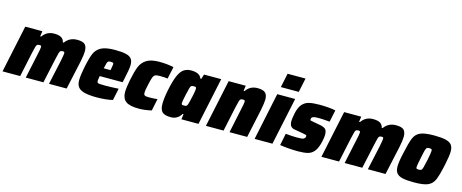

<svg xmlns="http://www.w3.org/2000/svg" viewBox="-51 -1365 4802 1996"><g transform="rotate(15 2349.5 -367.5)"><path d="M98 -510H282L274 -453H284Q329 -518 408 -518Q460 -518 485.5 -502Q511 -486 518 -453H527Q574 -518 657 -518Q717 -518 740 -495.5Q763 -473 763 -422Q763 -384 748 -311L680 0H490L547 -262Q561 -332 561 -345Q561 -357 557 -360.5Q553 -364 542 -364Q525 -364 517.5 -358.5Q510 -353 504 -334Q498 -315 487 -263L430 0H240L296 -262Q311 -329 311 -345Q311 -357 307 -360.5Q303 -364 292 -364Q274 -364 266.5 -358.5Q259 -353 253.5 -334.5Q248 -316 236 -263L180 0H-10Z M783 -116Q783 -169 800 -254Q822 -363 843.5 -414Q865 -465 914.5 -491.5Q964 -518 1063 -518Q1140 -518 1182.5 -507.5Q1225 -497 1242 -473.5Q1259 -450 1259 -410Q1259 -384 1252.5 -347.5Q1246 -311 1234 -254L1225 -214H979Q978 -208 974.5 -189.5Q971 -171 971 -163Q971 -147 977 -141.5Q983 -136 999.5 -134.5Q1016 -133 1063 -133Q1121 -133 1203 -138L1176 -10Q1149 -2 1101 3Q1053 8 1005 8Q919 8 871 -5Q823 -18 803 -45Q783 -72 783 -116ZM1071 -303 1074 -318Q1082 -360 1082 -368Q1082 -381 1076 -384Q1070 -387 1052 -387Q1033 -387 1025.5 -383Q1018 -379 1013 -363.5Q1008 -348 998 -303Z M1276 -122Q1276 -169 1293 -254Q1313 -353 1334.5 -405.5Q1356 -458 1403.5 -488Q1451 -518 1539 -518Q1627 -518 1695 -502L1667 -372Q1632 -377 1581 -377Q1548 -377 1533 -369.5Q1518 -362 1509 -338.5Q1500 -315 1487 -255Q1473 -196 1473 -168Q1473 -146 1484.5 -139.5Q1496 -133 1529 -133Q1573 -133 1621 -138L1594 -9Q1520 8 1458 8Q1356 8 1316 -24Q1276 -56 1276 -122Z M1683 -104Q1683 -165 1701 -254Q1722 -356 1746 -413Q1770 -470 1802.5 -493.5Q1835 -517 1883 -517Q1927 -517 1955.5 -504Q1984 -491 1997 -459H2006L2022 -510H2207L2099 0H1915L1923 -57H1913Q1876 8 1800 8Q1738 8 1710.5 -16.5Q1683 -41 1683 -104ZM1943 -172Q1951 -196 1965 -260.5Q1979 -325 1979 -344Q1979 -358 1973.5 -361.5Q1968 -365 1951 -365Q1932 -365 1924.5 -359.5Q1917 -354 1911 -334Q1905 -314 1892 -255Q1876 -182 1876 -164Q1876 -151 1882 -148Q1888 -145 1905 -145Q1923 -145 1930 -149.5Q1937 -154 1943 -172Z M2287 -510H2471L2463 -453H2473Q2517 -518 2597 -518Q2657 -518 2681 -495.5Q2705 -473 2705 -423Q2705 -390 2689 -308L2623 0H2433L2488 -262Q2503 -329 2503 -345Q2503 -357 2498 -360.5Q2493 -364 2481 -364Q2463 -364 2455.5 -358.5Q2448 -353 2442.5 -334.5Q2437 -316 2425 -263L2369 0H2179Z M2827 -591 2859 -743H3052L3020 -591ZM2703 0 2810 -510H3003L2895 0Z M2976 -7 3002 -135Q3074 -128 3122 -128Q3160 -128 3177 -130Q3194 -132 3202 -141Q3214 -149 3214 -169Q3214 -175 3207 -178Q3200 -181 3176 -185L3079 -202Q3050 -207 3037 -225.5Q3024 -244 3024 -278Q3024 -304 3036 -364Q3050 -430 3079 -463.5Q3108 -497 3151 -507.5Q3194 -518 3266 -518Q3313 -518 3361.5 -514Q3410 -510 3437 -503L3410 -375Q3330 -382 3295 -382Q3261 -382 3244 -379Q3227 -376 3220 -368Q3212 -361 3212 -344Q3212 -338 3216 -336Q3220 -334 3230 -332.5Q3240 -331 3244 -330L3325 -315Q3362 -308 3381 -292Q3400 -276 3400 -229Q3400 -202 3390 -159Q3374 -86 3346.5 -50Q3319 -14 3278 -3Q3237 8 3168 8Q3122 8 3067.5 3.5Q3013 -1 2976 -7Z M3530 -510H3714L3706 -453H3716Q3761 -518 3840 -518Q3892 -518 3917.5 -502Q3943 -486 3950 -453H3959Q4006 -518 4089 -518Q4149 -518 4172 -495.5Q4195 -473 4195 -422Q4195 -384 4180 -311L4112 0H3922L3979 -262Q3993 -332 3993 -345Q3993 -357 3989 -360.5Q3985 -364 3974 -364Q3957 -364 3949.5 -358.5Q3942 -353 3936 -334Q3930 -315 3919 -263L3862 0H3672L3728 -262Q3743 -329 3743 -345Q3743 -357 3739 -360.5Q3735 -364 3724 -364Q3706 -364 3698.5 -358.5Q3691 -353 3685.5 -334.5Q3680 -316 3668 -263L3612 0H3422Z M4212 -107Q4212 -158 4234 -255Q4260 -376 4281 -426Q4302 -476 4349 -497Q4396 -518 4497 -518Q4578 -518 4623 -507Q4668 -496 4687 -471Q4706 -446 4706 -401Q4706 -354 4685 -255Q4659 -134 4637.5 -84Q4616 -34 4569 -13Q4522 8 4420 8Q4339 8 4294.5 -2.5Q4250 -13 4231 -38Q4212 -63 4212 -107ZM4496 -255Q4512 -334 4512 -356Q4512 -370 4506 -373.5Q4500 -377 4483 -377Q4464 -377 4456.5 -371Q4449 -365 4442.5 -343Q4436 -321 4423 -255Q4405 -171 4405 -153Q4405 -140 4411 -136.5Q4417 -133 4434 -133Q4453 -133 4461 -139Q4469 -145 4475.5 -168Q4482 -191 4496 -255Z"/></g></svg>

Font: Saira Semi Condensed Black
Style: Italic
Weight: 900
Width: 4
Italic angle: -12°
Designer: Hector Gatti with collaboration of the Omnibus-Type team
Foundry: Omnibus-Type
Version: Version 1.001; ttfautohint (v1.8)